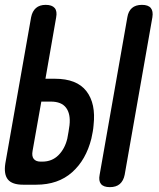

<svg xmlns="http://www.w3.org/2000/svg" viewBox="-36 -760 656 790"><path d="M151 -436H190Q280 -436 319.5 -385Q359 -334 349 -245Q348 -231 345.5 -217.5Q343 -204 340 -190Q318 -102 260.5 -51Q203 0 113 0H59Q14 0 -3.5 -21.5Q-21 -43 -14 -88L92 -689Q97 -714 112 -727Q127 -740 152 -740Q178 -740 189 -727Q200 -714 195 -688ZM98 -139Q94 -117 103 -106Q112 -95 131 -95H138Q178 -95 204.5 -121.5Q231 -148 241 -190Q244 -204 246 -218Q248 -232 250 -245Q255 -291 236 -316.5Q217 -342 173 -342H134ZM416 10Q390 10 379.5 -3Q369 -16 374 -41L488 -689Q492 -714 507 -727Q522 -740 548 -740Q574 -740 584.5 -727Q595 -714 591 -689L477 -41Q472 -16 457 -3Q442 10 416 10Z"/></svg>

Font: Maple Mono NL SemiBold
Style: Italic
Weight: 600
Italic angle: -10°
Monospace: yes
Designer: subframe7536
Version: Version 7.000